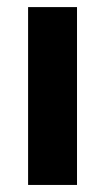

<svg xmlns="http://www.w3.org/2000/svg" viewBox="-20 -524 297 544"><path d="M59.6 -503.9H198.2V0H59.6Z"/></svg>

Font: Wanted Sans
Style: Bold
Weight: 700
Designer: Original Design by Kil Hyung-jin and Kang Hanbin, Wanted Lab, Inc; Hangeul from Source Han Sans by Jang Soo-young and Ka
Foundry: Wanted Lab, Inc.
Version: Version 1.000